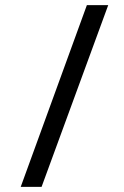

<svg xmlns="http://www.w3.org/2000/svg" viewBox="-20 -731 484 751"><path d="M61 0 319.8 -710.9H403.3L142.6 0Z"/></svg>

Font: Muli
Style: Regular
Weight: 400
Designer: Vernon Adams
Foundry: newtypography
Version: Version 2; ttfautohint (v1.00rc1.6-4cba) -l 8 -r 50 -G 200 -